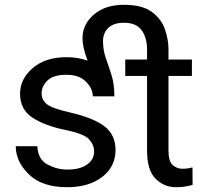

<svg xmlns="http://www.w3.org/2000/svg" viewBox="-20 -779 866 809"><path d="M414.1 -606Q414.1 -567.4 426 -533.9Q438 -500.5 450 -462.4Q461.9 -424.3 461.9 -373H371.1Q371.1 -405.8 342.3 -434.8Q313.5 -463.9 260.3 -463.9Q204.1 -463.9 179.7 -439.5Q155.3 -415 155.3 -386.2Q155.3 -357.4 178 -339.6Q200.7 -321.8 274.4 -305.2Q371.6 -283.2 419.2 -247.6Q466.8 -211.9 466.8 -147Q466.8 -77.1 410.9 -33.7Q355 9.8 262.7 9.8Q157.7 9.8 102.1 -43.9Q46.4 -97.7 46.4 -163.1H137.2Q140.1 -106.9 180.4 -85.7Q220.7 -64.5 262.7 -64.5Q317.9 -64.5 347.2 -85.9Q376.5 -107.4 376.5 -140.1Q376.5 -168.9 355.2 -192.1Q334 -215.3 257.3 -231Q168.9 -249 116.7 -283.4Q64.5 -317.9 64.5 -383.8Q64.5 -446.3 117.9 -492.2Q171.4 -538.1 260.3 -538.1Q309.1 -538.1 349.1 -523.4Q327.6 -580.1 327.6 -617.7Q327.6 -676.8 375.7 -717.8Q423.8 -758.8 502 -758.8Q579.6 -758.8 620.1 -728.5Q660.6 -698.2 675.3 -654.8Q689.9 -611.3 689.9 -571.3V-528.3H788.6V-459H689.9V-145Q689.9 -99.1 707.8 -83.5Q725.6 -67.9 748 -67.9Q770.5 -67.9 791 -73.7L791.5 0Q759.3 9.8 721.7 9.8Q671.4 9.8 635.5 -25.9Q599.6 -61.5 599.6 -145.5V-459H507.8V-528.3H599.6V-570.3Q599.6 -620.1 576.9 -651.6Q554.2 -683.1 502 -683.1Q459 -683.1 436.5 -661.6Q414.1 -640.1 414.1 -606Z"/></svg>

Font: LXGW WenKai Screen
Style: Regular
Weight: 400
Designer: LXGW / Fontworks Inc.
Foundry: LXGW / Fontworks Inc.
Version: Version 1.510;January 18,2025